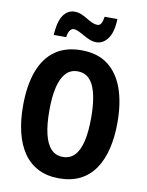

<svg xmlns="http://www.w3.org/2000/svg" viewBox="-100 -1005 831 1085"><g transform="rotate(10 315.0 -462.0)"><path d="M586 -358Q586 -274 569.5 -206Q553 -138 519.5 -89.5Q486 -41 435 -15.5Q384 10 315 10Q246 10 195 -16Q144 -42 110.5 -90.5Q77 -139 60.5 -207Q44 -275 44 -359Q44 -476 74.5 -558Q105 -640 165 -682.5Q225 -725 315 -725Q408 -725 467.5 -680Q527 -635 556.5 -553Q586 -471 586 -358ZM195 -358Q195 -278 208 -223.5Q221 -169 247.5 -141Q274 -113 315 -113Q356 -113 382.5 -140.5Q409 -168 422 -222.5Q435 -277 435 -358Q435 -479 406 -541.5Q377 -604 315 -604Q274 -604 247.5 -575.5Q221 -547 208 -492.5Q195 -438 195 -358ZM484 -934Q482 -859 455 -821.5Q428 -784 389 -784Q370 -784 351 -791.5Q332 -799 314 -809.5Q296 -820 280 -827.5Q264 -835 250 -835Q240 -835 230 -822.5Q220 -810 217 -783H145Q147 -811 152 -837.5Q157 -864 168 -885.5Q179 -907 197 -920Q215 -933 240 -933Q260 -933 278 -925.5Q296 -918 313 -907.5Q330 -897 346.5 -889.5Q363 -882 379 -882Q392 -882 399.5 -895Q407 -908 411 -934Z"/></g></svg>

Font: Noto Sans Display Condensed
Style: Bold
Weight: 700
Width: 3
Designer: Monotype Design Team
Foundry: Monotype Imaging Inc.
Version: Version 2.003